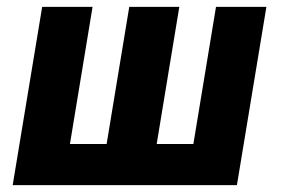

<svg xmlns="http://www.w3.org/2000/svg" viewBox="-20 -540 840 560"><path d="M17 0 103 -520H250L184 -120H291L357 -520H503L437 -120H544L610 -520H757L671 0Z"/></svg>

Font: Iosevka Aile Heavy Oblique
Style: Regular
Weight: 900
Italic angle: -9°
Designer: Belleve Invis
Foundry: Belleve Invis
Version: Version 31.1.0; ttfautohint (v1.8.4)